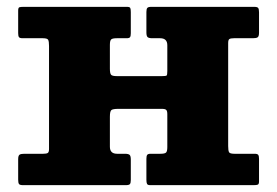

<svg xmlns="http://www.w3.org/2000/svg" viewBox="-20 -540 808 560"><path d="M645.5 -114Q645.5 -101 648 -96.2Q650.5 -91.5 663.5 -91.5H722.5Q731 -91.5 733.2 -88.2Q735.5 -85 735.5 -76.5V-11Q735.5 -3 732 -1.5Q728.5 0 720 0H418Q410.5 0 408.8 -3.8Q407 -7.5 407 -15.5V-77Q407 -85.5 409.5 -88.5Q412 -91.5 419.5 -91.5H448Q460 -91.5 464 -94.8Q468 -98 468 -111V-207Q468 -216 465 -219.2Q462 -222.5 452.5 -222.5H325Q310 -222.5 305.2 -219.2Q300.5 -216 300.5 -199.5V-112Q300.5 -91.5 321.5 -91.5H344Q354 -91.5 357.8 -88.5Q361.5 -85.5 361.5 -74.5V-15Q361.5 -6 358.8 -3Q356 0 347.5 0H47Q38 0 35.5 -3.2Q33 -6.5 33 -16V-75.5Q33 -86 37 -88.8Q41 -91.5 51 -91.5H106Q115.5 -91.5 119.2 -93.8Q123 -96 123 -105.5V-406Q123 -419 120.5 -423.8Q118 -428.5 105 -428.5H46Q37.5 -428.5 35.2 -431.8Q33 -435 33 -443.5V-509Q33 -517.5 36.5 -518.8Q40 -520 48.5 -520H350.5Q358.5 -520 360 -516.5Q361.5 -513 361.5 -504.5V-443Q361.5 -434.5 359.2 -431.5Q357 -428.5 349 -428.5H320.5Q308.5 -428.5 304.5 -425.2Q300.5 -422 300.5 -409V-339.5Q300.5 -326.5 303.8 -322.2Q307 -318 320.5 -318H453Q464 -318 466 -319.8Q468 -321.5 468 -333V-408Q468 -428.5 447 -428.5H424.5Q414.5 -428.5 410.8 -431.5Q407 -434.5 407 -445.5V-505Q407 -514 409.8 -517Q412.5 -520 421 -520H721.5Q730.5 -520 733 -516.8Q735.5 -513.5 735.5 -504V-444.5Q735.5 -434 731.5 -431.2Q727.5 -428.5 717.5 -428.5H662.5Q653 -428.5 649.2 -426.2Q645.5 -424 645.5 -414.5Z"/></svg>

Font: Besley* Heavy
Style: Regular
Weight: 800
Designer: Owen Earl
Foundry: indestructible type*
Version: Version 3.000; ttfautohint (v1.8.3)